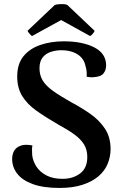

<svg xmlns="http://www.w3.org/2000/svg" viewBox="-20 -914 603 948"><path d="M274 14Q194 14 142 -5Q90 -24 65 -56.5Q40 -89 40 -129Q40 -151 49 -168Q58 -185 80 -194Q102 -203 140 -196Q138 -185 138 -172.5Q138 -160 139 -147Q143 -117 160.5 -90.5Q178 -64 210 -47.5Q242 -31 289 -31Q340 -31 375.5 -57.5Q411 -84 411 -139Q411 -175 394.5 -201.5Q378 -228 346 -251Q314 -274 266 -300Q204 -336 159 -368Q114 -400 89.5 -440Q65 -480 65 -536Q65 -599 96.5 -637Q128 -675 180.5 -692.5Q233 -710 295 -710Q387 -710 445.5 -680Q504 -650 504 -591Q504 -568 491 -551.5Q478 -535 443 -533Q428 -531 408 -535Q409 -549 407.5 -563Q406 -577 402 -588Q398 -611 383 -628.5Q368 -646 342.5 -656Q317 -666 281 -666Q258 -666 233 -658.5Q208 -651 191.5 -631.5Q175 -612 175 -577Q175 -543 190.5 -517Q206 -491 240.5 -466Q275 -441 332 -409Q381 -383 425.5 -352Q470 -321 498 -279Q526 -237 526 -178Q526 -140 511.5 -105Q497 -70 466 -43.5Q435 -17 387 -1.5Q339 14 274 14ZM313 -889 447 -762Q447 -758 439 -748.5Q431 -739 425 -736L282 -815L138 -736Q133 -739 125 -748.5Q117 -758 116 -762L250 -889Q256 -892 269 -893Q282 -894 294.5 -893.5Q307 -893 313 -889Z"/></svg>

Font: Arima SemiBold
Style: Regular
Weight: 600
Designer: Joana Correia and Natanael Gama
Foundry: NDISCOVER
Version: Version 1.101;gftools[0.9.23]